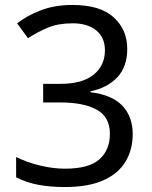

<svg xmlns="http://www.w3.org/2000/svg" viewBox="-20 -744 612 774"><path d="M493 -547Q493 -475 453 -432.5Q413 -390 345 -376V-372Q431 -362 473 -318Q515 -274 515 -203Q515 -141 486 -92.5Q457 -44 396.5 -17Q336 10 241 10Q185 10 137 1.5Q89 -7 45 -29V-111Q90 -89 142 -76.5Q194 -64 242 -64Q338 -64 380.5 -101.5Q423 -139 423 -205Q423 -272 370.5 -301.5Q318 -331 223 -331H154V-406H224Q312 -406 357.5 -443Q403 -480 403 -541Q403 -593 368 -621.5Q333 -650 273 -650Q215 -650 174 -633Q133 -616 93 -590L49 -650Q87 -680 143.5 -702Q200 -724 272 -724Q384 -724 438.5 -674Q493 -624 493 -547Z"/></svg>

Font: Noto Sans Saurashtra
Style: Regular
Weight: 400
Designer: Monotype Design Team
Foundry: Monotype Imaging Inc.
Version: Version 2.001; ttfautohint (v1.8.4.7-5d5b)